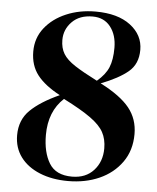

<svg xmlns="http://www.w3.org/2000/svg" viewBox="-54 -791 694 851"><g transform="rotate(5 293.5 -365.5)"><path d="M38 -169Q38 -237 82.5 -280.5Q127 -324 211 -362Q143 -398 110 -440.5Q77 -483 77 -545Q77 -605 112.5 -650Q148 -695 207 -720Q266 -745 337 -745Q436 -745 492.5 -702Q549 -659 549 -593Q549 -530 507 -495Q465 -460 387 -430Q477 -384 516.5 -335Q556 -286 556 -219Q556 -146 518.5 -93.5Q481 -41 419 -13.5Q357 14 280 14Q209 14 154 -8.5Q99 -31 68.5 -72Q38 -113 38 -169ZM201 -607Q201 -571 216.5 -545.5Q232 -520 269 -496Q306 -472 369 -440Q406 -471 420 -505Q434 -539 434 -592Q434 -649 405.5 -685.5Q377 -722 326 -722Q268 -722 234.5 -688Q201 -654 201 -607ZM231 -347Q165 -286 165 -181Q165 -104 194.5 -55.5Q224 -7 296 -7Q357 -7 392.5 -46Q428 -85 428 -144Q428 -185 411.5 -215.5Q395 -246 352.5 -276.5Q310 -307 231 -347Z"/></g></svg>

Font: Literata 72pt
Style: Bold Italic
Weight: 700
Italic angle: -2°
Designer: Latin by Veronika Burian and Jose Scaglione. Greek by Irene Vlachou. Cyrillic by Vera Evstafieva
Foundry: TypeTogether
Version: Version 3.002